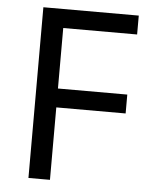

<svg xmlns="http://www.w3.org/2000/svg" viewBox="-52 -757 623 800"><g transform="rotate(5 259.5 -357.0)"><path d="M187 0H97V-714H496V-635H187V-382H477V-303H187Z"/></g></svg>

Font: Noto IKEA Latin
Style: Regular
Weight: 400
Designer: Monotype Design Team
Foundry: Monotype Imaging Inc.
Version: Version 1.0